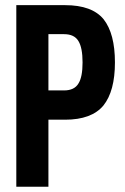

<svg xmlns="http://www.w3.org/2000/svg" viewBox="-20 -710 474 730"><path d="M417 -472.7Q417 -363.3 373 -308.6Q328.1 -254.9 227.5 -254.9H164.1V0H42V-690.4H227.5Q330.1 -690.4 374 -636.7Q417 -582 417 -472.7ZM293.9 -472.7Q293.9 -528.3 278.3 -553.7Q262.7 -580.1 223.6 -580.1H164.1V-366.2H223.6Q262.7 -366.2 278.3 -392.6Q293.9 -417 293.9 -472.7Z"/></svg>

Font: Dinish Condensed
Style: Bold
Weight: 700
Width: 3
Designer: Bert Driehuis
Foundry: Playbeing
Version: Version 3.006; git-39231f3c-release